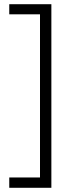

<svg xmlns="http://www.w3.org/2000/svg" viewBox="-20 -734 342 912"><path d="M24 109H170V-666H24V-714H224V158H24Z"/></svg>

Font: Noto Sans Display Light
Style: Regular
Weight: 300
Designer: Monotype Design Team
Foundry: Monotype Imaging Inc.
Version: Version 2.003